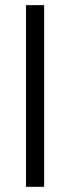

<svg xmlns="http://www.w3.org/2000/svg" viewBox="-20 -719 269 739"><path d="M80.1 -699.2H149.9V0H80.1Z"/></svg>

Font: PoppinsZ Light
Style: Regular
Weight: 300
Designer: Ninad Kale (Devanagari), Jonny Pinhorn (Latin)
Foundry: Indian Type Foundry
Version: Version 3.002;FEAKit 1.0